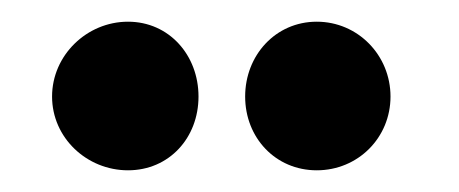

<svg xmlns="http://www.w3.org/2000/svg" viewBox="-20 -766 423 177"><path d="M28 -677C28 -639 60 -609 98 -609C136 -609 163 -639 163 -677C163 -715 136 -746 98 -746C60 -746 28 -715 28 -677ZM206 -677C206 -639 234 -609 272 -609C310 -609 340 -639 340 -677C340 -715 310 -746 272 -746C234 -746 206 -715 206 -677Z"/></svg>

Font: Ampere
Style: SuCnd
Weight: 400
Version: Version 1